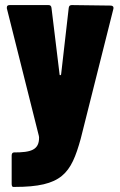

<svg xmlns="http://www.w3.org/2000/svg" viewBox="-20 -538 474 757"><path d="M32 199H38C225 199 260 146 298 10L427 -503C429 -512 424 -516 416 -516L263 -518C256 -518 252 -515 251 -507L221 -245C221 -241 215 -240 215 -244L183 -507C182 -515 178 -518 171 -518H18C11 -518 7 -515 7 -509C7 -508 7 -506 7 -505L133 -3C133 -1 134 1 134 3C135 54 101 63 35 63C29 63 26 68 26 75V187C26 194 28 199 32 199Z"/></svg>

Font: Barlow Condensed ExtraBold
Style: Regular
Weight: 800
Width: 3
Designer: Jeremy Tribby
Foundry: Tribby Type
Version: Version 1.422;hotconv 1.0.109;makeotfexe 2.5.65596